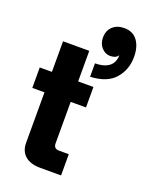

<svg xmlns="http://www.w3.org/2000/svg" viewBox="-173 -1060 926 1156"><g transform="rotate(20 290.0 -482.0)"><path d="M230 0Q168 0 133.5 -29.5Q99 -59 99 -113V-436H21V-567H99V-763H267V-567H365V-436H267V-170Q267 -136 301 -136H364V0ZM325 -704Q374 -704 404.5 -721.5Q435 -739 443 -773Q446 -785 446 -800Q437 -787 424.5 -782Q412 -777 394 -777Q364 -777 340.5 -802Q317 -827 317 -867Q317 -911 345 -937.5Q373 -964 419 -964Q475 -964 504 -924.5Q533 -885 533 -820Q533 -739 483 -681Q433 -623 325 -618Z"/></g></svg>

Font: Open Sauce One Black
Style: Regular
Weight: 900
Designer: Alfredo Marco Pradil
Foundry: Creative Sauce Fz LLC
Version: Version 1.477